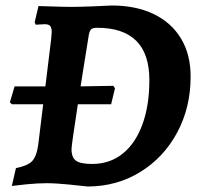

<svg xmlns="http://www.w3.org/2000/svg" viewBox="-20 -666 722 698"><path d="M673 -388Q673 -275 624 -184Q575 -93 489.5 -40.5Q404 12 298 12Q282 10 232.5 5Q183 0 149 0Q117 0 76.5 4Q36 8 23 10L38 -55Q80 -63 96.5 -80Q113 -97 119 -140L137 -287H23L16 -294L33 -352H145L166 -524Q168 -544 168 -549Q168 -565 162.5 -571.5Q157 -578 143 -578Q132 -578 122.5 -577Q113 -576 110 -576L106 -585L120 -644Q134 -644 170.5 -642.5Q207 -641 242 -641Q270 -641 320 -643Q370 -645 386 -646Q474 -646 538.5 -615Q603 -584 638 -526Q673 -468 673 -388ZM523 -375Q523 -565 333 -565Q318 -565 312 -560Q306 -555 303 -540L282 -409L273 -352L392 -354L398 -345L384 -287H263Q240 -138 240 -124Q240 -93 256.5 -81.5Q273 -70 315 -70Q379 -70 425.5 -107Q472 -144 497.5 -213Q523 -282 523 -375Z"/></svg>

Font: Alegreya
Style: Bold Italic
Weight: 700
Italic angle: -7°
Designer: Juan Pablo del Peral
Foundry: Huerta Tipografica
Version: Version 2.007; ttfautohint (v1.6)